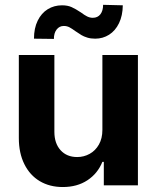

<svg xmlns="http://www.w3.org/2000/svg" viewBox="-20 -754 637 781"><path d="M396.5 -530.3H541V0H402.3V-95.7H396.5Q377.4 -48.3 335.7 -20.8Q293.9 6.8 235.4 6.8Q182.1 6.8 141.8 -17.1Q101.6 -41 79.1 -86.2Q56.6 -131.3 56.6 -192.4V-530.3H201.2V-217.8Q201.2 -170.9 226.3 -143.1Q251.5 -115.2 293.9 -115.2Q321.3 -115.2 344.7 -128.2Q368.2 -141.1 382.3 -166Q396.5 -190.9 396.5 -225.6ZM232.4 -732.4Q254.9 -732.4 271.2 -725.1Q287.6 -717.8 309.6 -703.1Q323.7 -692.4 334.7 -687Q345.7 -681.6 357.4 -681.6Q377.4 -681.6 388.4 -696Q399.4 -710.4 399.4 -734.4L479.5 -732.4Q479 -690.4 464.1 -659.7Q449.2 -628.9 423.8 -612.8Q398.4 -596.7 367.2 -596.7Q349.1 -596.7 335 -601.1Q320.8 -605.5 311.5 -611.1Q302.2 -616.7 287.1 -627Q272.5 -637.7 262.2 -643.1Q252 -648.4 239.3 -648.4Q221.7 -648.4 210.4 -634Q199.2 -619.6 199.2 -595.7L118.2 -596.7Q118.2 -639.2 133.3 -669.9Q148.4 -700.7 174.3 -716.6Q200.2 -732.4 232.4 -732.4Z"/></svg>

Font: Pretendard GOV
Style: Bold
Weight: 700
Designer: Base glyphs from Inter by Rasmus Andersson; Hangeul glyphs from Noto Sans CJK(Source Han Sans) by Jang Soo-young and Kan
Foundry: Kil Hyung-jin
Version: Version 1.309